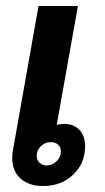

<svg xmlns="http://www.w3.org/2000/svg" viewBox="-20 -613 352 643"><path d="M21 -83Q21 -99 23 -108L109 -593H241L170 -195Q183 -198 195 -198Q227 -198 246 -178Q265 -158 265 -123Q265 -66 225 -28Q185 10 124 10Q77 10 49 -15Q21 -40 21 -83ZM184 -106Q184 -120 174.5 -128.5Q165 -137 150 -137Q131 -137 117 -123.5Q103 -110 103 -91Q103 -77 112.5 -68Q122 -59 136 -59Q155 -59 169.5 -73Q184 -87 184 -106Z"/></svg>

Font: Niramit
Style: Bold Italic
Weight: 700
Italic angle: -10°
Designer: Katatrad Aksorn Co.,Ltd.
Foundry: Cadson Demak Co.,Ltd.
Version: Version 1.001; ttfautohint (v1.6)